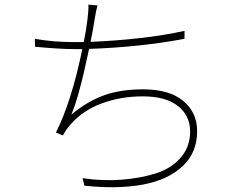

<svg xmlns="http://www.w3.org/2000/svg" viewBox="-20 -785 1040 821"><path d="M769 -653V-619Q576 -583 361 -576Q317 -367 285 -295Q354 -352 425 -377.5Q496 -403 592 -403Q704 -403 763.5 -353.5Q823 -304 823 -224Q823 -132 760 -73.5Q697 -15 589.5 4.5Q482 24 341 9L333 -23Q422 -10 505 -17Q588 -24 652 -45.5Q716 -67 754.5 -113Q793 -159 793 -223Q793 -291 740.5 -332Q688 -373 591 -373Q497 -373 415.5 -343Q334 -313 282 -253Q262 -231 249 -206L219 -218Q286 -351 332 -575H298Q238 -575 130 -585L129 -619Q207 -605 297 -605H338Q348 -653 354 -702Q359 -740 358 -765L397 -762Q390 -738 384 -698Q379 -663 367 -606Q601 -616 769 -653Z"/></svg>

Font: Noto Sans Korean Thin
Style: Regular
Weight: 250
Designer: Ryoko NISHIZUKA  (kana & ideographs); Paul D. Hunt (Latin, Greek & Cyrillic); Wenlong ZHANG  (bopomofo); Sandoll Communi
Foundry: Adobe Systems Incorporated
Version: Version 1.0001;PS 1;hotconv 1.0.78;makeotf.lib2.5.61930